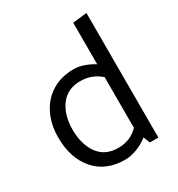

<svg xmlns="http://www.w3.org/2000/svg" viewBox="-171 -817 873 941"><g transform="rotate(-30 265.0 -346.0)"><path d="M458 0H410L395 -37Q365 -13 330 0Q295 13 264 13Q156 13 94.5 -57.5Q33 -128 33 -245Q33 -319 61.5 -376.5Q90 -434 142.5 -466Q195 -498 266 -498Q292 -498 321.5 -488Q351 -478 378 -461V-696L458 -705ZM378 -101V-388Q330 -431 264 -431Q192 -431 153 -379.5Q114 -328 113 -246Q113 -159 151.5 -106.5Q190 -54 263 -54Q299 -54 326.5 -65.5Q354 -77 378 -101Z"/></g></svg>

Font: Catamaran
Style: Regular
Weight: 400
Designer: Pria Ravichandran
Version: Version 1.000;PS 001.000;hotconv 1.0.70;makeotf.lib2.5.58329